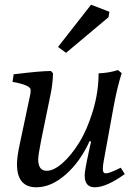

<svg xmlns="http://www.w3.org/2000/svg" viewBox="-20 -785 561 814"><path d="M440 -712 260 -561 226 -586 366 -765 444 -735ZM492 -74 509 -47Q431 9 382 9Q339 9 339 -41Q339 -62 356 -139L366 -185L360 -187Q320 -99 258.5 -45Q197 9 134 9Q52 9 52 -89Q52 -122 65 -180L108 -383Q110 -393 110 -404Q110 -424 33 -438L38 -470Q151 -484 196 -484L205 -474Q203 -424 194 -383L155 -193Q142 -128 142 -109Q142 -61 178 -61Q208 -61 245 -93.5Q282 -126 316 -181Q350 -236 374 -315.5Q398 -395 398 -474Q444 -476 480 -488L496 -475Q478 -419 463 -340L420 -104Q416 -84 416 -67Q416 -50 429 -50Q444 -50 492 -74Z"/></svg>

Font: Poly
Style: Italic
Weight: 400
Italic angle: -10°
Designer: Nicolas Silva
Foundry: Jose Nicolas Silva Schwarzenberg
Version: Version 1.003